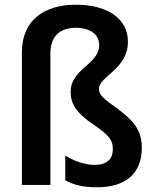

<svg xmlns="http://www.w3.org/2000/svg" viewBox="-20 -785 657 815"><path d="M523 -608C523 -709 432 -765 302 -765C168 -765 73 -699 73 -564V0H194V-559C194 -634 238 -667 302 -667C361 -667 401 -640 401 -594C401 -510 280 -495 280 -395C280 -345 302 -307 377 -256C443 -211 459 -191 459 -152C459 -109 433 -85 381 -85C338 -85 289 -104 257 -125V-20C293 1 337 10 391 10C512 10 582 -47 582 -158C582 -233 546 -273 481 -322C420 -365 400 -382 400 -408C400 -461 523 -491 523 -608Z"/></svg>

Font: Noto Sans Arabic SemCond SemBd
Style: Regular
Weight: 600
Width: 4
Designer: Monotype Design Team, Nadine Chahine, Nizar Qandah and Khaled Hosny
Foundry: Monotype Imaging Inc.
Version: Version 2.012